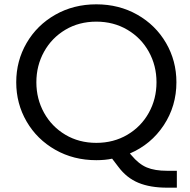

<svg xmlns="http://www.w3.org/2000/svg" viewBox="-20 -730 877 887"><path d="M527 41 498 3Q466 10 425 10Q320 10 235.5 -38Q151 -86 103 -168.5Q55 -251 55 -350Q55 -449 103 -531.5Q151 -614 235.5 -662Q320 -710 425 -710Q530 -710 614.5 -662Q699 -614 747 -531.5Q795 -449 795 -350Q795 -240 736.5 -151.5Q678 -63 580 -21L587 -13Q621 28 658 43.5Q695 59 752 59H797V137H752Q674 137 619.5 114.5Q565 92 527 41ZM703 -350Q703 -427 667.5 -491Q632 -555 568.5 -592.5Q505 -630 425 -630Q345 -630 282 -592.5Q219 -555 183.5 -491Q148 -427 148 -350Q148 -273 183.5 -209Q219 -145 282 -107.5Q345 -70 425 -70Q505 -70 568.5 -107.5Q632 -145 667.5 -209Q703 -273 703 -350Z"/></svg>

Font: Goli
Style: Regular
Weight: 400
Designer: jaikishan Patel
Foundry: MagicType
Version: Version 1.000